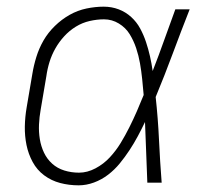

<svg xmlns="http://www.w3.org/2000/svg" viewBox="-20 -548 640 576"><path d="M216 8Q187 8 160.5 1Q134 -6 112.5 -22Q91 -38 78 -62Q65 -86 59.5 -113Q54 -140 54.5 -168.5Q55 -197 60 -226L77 -326Q81 -351 89 -377Q97 -403 110.5 -426.5Q124 -450 144.5 -470Q165 -490 189 -503.5Q213 -517 239.5 -522.5Q266 -528 291 -528Q315 -528 336 -520Q357 -512 373.5 -497Q390 -482 400.5 -462.5Q411 -443 418 -422Q425 -401 430 -379Q435 -357 438 -335Q456 -381 472.5 -427.5Q489 -474 506 -520H549Q523 -454 498.5 -388Q474 -322 447 -257Q454 -193 457 -128.5Q460 -64 465 0H422Q420 -46 418.5 -91.5Q417 -137 415 -182Q405 -161 393.5 -139.5Q382 -118 368.5 -97.5Q355 -77 339.5 -58Q324 -39 304.5 -24Q285 -9 262 -0.5Q239 8 216 8ZM217 -30Q242 -30 266.5 -43Q291 -56 309.5 -76Q328 -96 342 -119Q356 -142 368 -166Q380 -190 390.5 -214Q401 -238 411 -263Q409 -287 406.5 -311Q404 -335 400 -358Q396 -381 388.5 -403.5Q381 -426 369 -445.5Q357 -465 336.5 -477.5Q316 -490 292 -490Q271 -490 249 -485Q227 -480 207.5 -468Q188 -456 172.5 -439Q157 -422 146 -402.5Q135 -383 128.5 -362Q122 -341 119 -319L102 -219Q98 -197 97 -174.5Q96 -152 99.5 -130.5Q103 -109 112 -90Q121 -71 136.5 -57Q152 -43 173 -36.5Q194 -30 217 -30Z"/></svg>

Font: Iosevka Aile XLt Obl
Style: Regular
Weight: 200
Italic angle: -9°
Designer: Belleve Invis
Foundry: Belleve Invis
Version: Version 31.1.0; ttfautohint (v1.8.4)